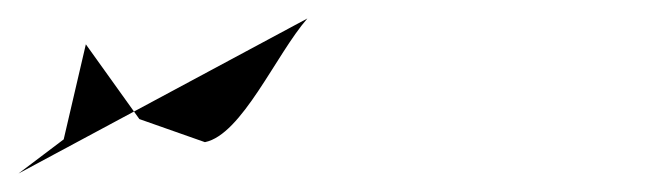

<svg xmlns="http://www.w3.org/2000/svg" viewBox="-20 -188 707 208"><path d="M0 0 49 -37 73 -140 131 -59 202 -34C242 -42 279 -129 313 -168Z"/></svg>

Font: CiSf OpenHand
Style: BdExt
Weight: 400
Foundry: Cannot Into Space Fonts
Version: Version 0.7892